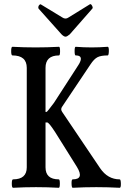

<svg xmlns="http://www.w3.org/2000/svg" viewBox="-20 -888 594 911"><path d="M291 -714Q283 -714 272 -725L163 -847Q161 -851 162 -856Q163 -861 167 -865Q171 -869 174 -867L276 -805Q283 -800 291 -800Q298 -800 305 -805L407 -868Q412 -870 417 -860.5Q422 -851 418 -847L311 -725Q298 -714 291 -714ZM42 3Q36 3 36 -17Q36 -37 42 -37Q107 -37 107 -94V-566Q107 -625 39 -625Q33 -625 33 -645.5Q33 -666 39 -666Q93 -663 149 -663Q204 -663 260 -666Q265 -666 265 -645.5Q265 -625 260 -625Q196 -625 196 -566V-357H201Q204 -357 236 -400L344 -567Q358 -587 362 -599.5Q366 -612 360.5 -618.5Q355 -625 339 -625Q334 -625 334 -645.5Q334 -666 339 -666Q377 -663 415 -663Q452 -663 491 -666Q497 -666 496.5 -645.5Q496 -625 491 -625Q459 -625 442.5 -616.5Q426 -608 409 -582L275 -382Q266 -370 275 -357L455 -90Q491 -37 548 -37Q553 -37 553.5 -17Q554 3 548 3Q492 0 437 0Q380 0 325 3Q320 3 319.5 -17Q319 -37 325 -37Q381 -37 345 -96L243 -259Q212 -307 204 -307H196V-94Q196 -37 259 -37Q264 -37 264 -17Q264 3 259 3Q205 0 151 0Q96 0 42 3Z"/></svg>

Font: Junicode Cond Medium
Style: Regular
Weight: 500
Width: 3
Designer: Peter S. Baker
Version: Version 2.201